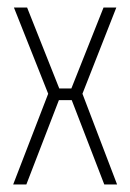

<svg xmlns="http://www.w3.org/2000/svg" viewBox="-20 -490 346 510"><path d="M257 0 164 -241 255 -470H289L199 -241L291 0ZM15 0 108 -241 17 -470H52L143 -241L50 0ZM120 -224V-255H186V-224Z"/></svg>

Font: Smooch Sans Thin Light
Style: Regular
Weight: 300
Version: Version 1.010